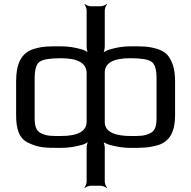

<svg xmlns="http://www.w3.org/2000/svg" viewBox="-20 -724 949 953"><path d="M500 178V12C500 0 496 -20 490 -28L486 -25C492 -18 512 -8 524 -5C561 5 595 10 626 10C687 10 715 10 762 -3C824 -21 849 -72 849 -153V-321C849 -353 845 -380 838 -402C822 -445 805 -467 761 -481C714 -495 689 -494 626 -494C594 -494 559 -489 523 -478C511 -475 493 -465 487 -458L490 -456C496 -463 500 -482 500 -495V-673C500 -682 506 -697 511 -702L509 -704C504 -699 489 -693 480 -693H430C421 -693 406 -699 401 -704L399 -702C404 -697 410 -682 410 -673V-493C410 -481 414 -463 419 -456L423 -459C417 -466 399 -475 388 -478C353 -489 318 -494 283 -494C220 -494 195 -495 148 -481C84 -462 60 -405 60 -321V-153C60 -82 75 -35 123 -14C173 10 207 10 283 10C317 10 351 5 387 -5C399 -8 417 -17 423 -25L420 -27C414 -20 410 -1 410 11V178C410 187 404 202 399 207L401 209C406 204 421 198 430 198H480C489 198 504 204 509 209L511 207C506 202 500 187 500 178ZM283 -49C236 -49 215 -48 185 -62C158 -74 152 -100 152 -140V-336C152 -381 161 -408 179 -419C197 -430 232 -435 283 -435C368 -435 410 -410 410 -360V-121C410 -73 368 -49 283 -49ZM500 -117V-364C500 -411 542 -435 626 -435C677 -435 712 -430 730 -419C748 -408 757 -381 757 -336V-140C757 -100 751 -74 724 -62C694 -48 673 -49 626 -49C566 -49 500 -63 500 -117Z"/></svg>

Font: Gamestation Storm
Style: Regular
Weight: 400
Designer: Jonas Hecksher
Foundry: Jonas Hecksher, Playtypeª, e-types AS
Version: Version 1.003